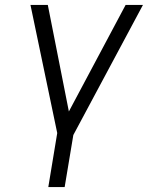

<svg xmlns="http://www.w3.org/2000/svg" viewBox="-20 -540 640 775"><path d="M175 215 211 -3 103 -520H173L258 -90L487 -520H557L276 5L241 215Z"/></svg>

Font: Iosevka Light Extended Oblique
Style: Regular
Weight: 300
Width: 7
Italic angle: -9°
Monospace: yes
Designer: Belleve Invis
Foundry: Belleve Invis
Version: Version 32.5.0; ttfautohint (v1.8.4)